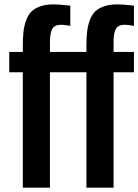

<svg xmlns="http://www.w3.org/2000/svg" viewBox="-20 -864 637 884"><path d="M85 -648.9Q85 -688.5 87.9 -716.1Q90.8 -743.7 99.9 -769.3Q108.9 -794.9 124.3 -810.3Q139.6 -825.7 165.3 -834.7Q190.9 -843.8 226.6 -843.8Q256.8 -843.8 303.7 -837.9V-745.1Q298.8 -745.6 283.7 -747.8Q268.6 -750 261.7 -750Q230.5 -750 220.2 -730.2Q210 -710.4 210 -671.9V-625H377.9V-648.9Q377.9 -688.5 380.9 -716.1Q383.8 -743.7 392.8 -769.3Q401.9 -794.9 417.2 -810.3Q432.6 -825.7 458.3 -834.7Q483.9 -843.8 519.5 -843.8Q549.8 -843.8 596.7 -837.9V-745.1Q591.8 -745.6 576.7 -747.8Q561.5 -750 554.7 -750Q523.4 -750 513.2 -730.2Q502.9 -710.4 502.9 -671.9V-625H596.7V-531.2H502.9V0H377.9V-531.2H210V0H85V-531.2H22.5V-625H85Z"/></svg>

Font: Oswald
Style: Stencbab
Weight: 400
Designer: Mathieu Le Lay
Foundry: Mathieu Le Lay
Version: Version 1.000